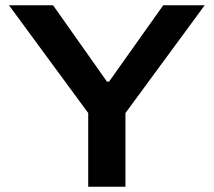

<svg xmlns="http://www.w3.org/2000/svg" viewBox="-20 -707 809 727"><path d="M314 0V-279L14 -687H181L385 -398H393L598 -687H755L455 -279V0Z"/></svg>

Font: Archivo SemiExpanded SemiBold
Style: Regular
Weight: 600
Width: 6
Designer: Hector Gatti
Foundry: Omnibus-Type
Version: Version 2.001